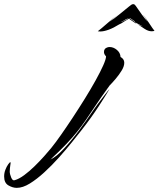

<svg xmlns="http://www.w3.org/2000/svg" viewBox="-348 -603 766 927"><path d="M-267 304Q-287 304 -307.5 292Q-328 280 -328 249Q-328 232 -322 216.5Q-316 201 -308.5 190.5Q-301 180 -298 180Q-297 180 -297 183Q-297 184 -297 187Q-297 190 -298 193Q-299 203 -300 208.5Q-301 214 -301 225Q-301 237 -294 254Q-287 271 -277 267Q-256 261 -231 242.5Q-206 224 -181 199.5Q-156 175 -135 151.5Q-114 128 -101 112Q-80 86 -53 47.5Q-26 9 4 -36.5Q34 -82 62.5 -128Q91 -174 114 -215.5Q137 -257 150.5 -287.5Q164 -318 164 -331Q154 -341 154 -352Q154 -369 170 -374Q173 -375 175.5 -375.5Q178 -376 181 -376Q200 -376 216.5 -362Q233 -348 234 -328Q252 -318 252 -300Q252 -283 239.5 -262.5Q227 -242 210.5 -222.5Q194 -203 181 -190Q139 -132 112.5 -92Q86 -52 66 -23Q46 6 24.5 33Q3 60 -27 91.5Q-57 123 -104 167Q-76 154 -40 115.5Q-4 77 34 26Q72 -25 104 -73Q112 -85 125 -102Q138 -119 150.5 -135.5Q163 -152 171.5 -162.5Q180 -173 180 -172Q165 -146 129 -90.5Q93 -35 46 25Q28 48 -0.5 83.5Q-29 119 -63 157Q-97 195 -133.5 228.5Q-170 262 -204 283Q-238 304 -267 304ZM136 -451Q128 -451 124 -452Q140 -464 166 -487Q192 -510 219 -531Q221 -533 214 -527Q207 -521 197.5 -512.5Q188 -504 180 -498Q200 -510 227 -532.5Q254 -555 273 -570L286 -580Q291 -583 295 -583Q300 -583 303 -580V-579Q305 -578 307 -575.5Q309 -573 310 -571Q321 -555 337 -532.5Q353 -510 366 -498Q360 -507 351 -520Q342 -533 344 -531Q360 -510 374.5 -487.5Q389 -465 398 -454Q394 -453 391 -452.5Q388 -452 384 -452Q368 -452 350.5 -463.5Q333 -475 315 -487Q321 -484 328 -480.5Q335 -477 342 -475L318 -488Q317 -489 316 -489L313 -491Q307 -493 303 -497Q304 -498 304 -498.5Q304 -499 300 -502Q295 -506 289.5 -509Q284 -512 279 -516Q278 -516 278 -515.5Q278 -515 277 -515Q283 -511 289.5 -506.5Q296 -502 303 -497Q303 -496 305 -494L313 -488Q307 -490 299.5 -495.5Q292 -501 281 -508Q280 -508 278.5 -510Q277 -512 275 -513Q273 -512 270.5 -510.5Q268 -509 267 -508Q257 -503 247 -496Q237 -489 227 -485Q200 -468 176.5 -459.5Q153 -451 136 -451ZM238 -496 273 -514Q264 -513 258.5 -509Q253 -505 245 -501Q240 -499 239.5 -498.5Q239 -498 238 -496ZM316 -489 318 -488Q321 -486 316.5 -488.5Q312 -491 316 -489Z"/></svg>

Font: Smooch
Style: Regular
Weight: 400
Designer: Robert E. Leuschke
Foundry: Robert E. Leuschke
Version: Version 1.010; ttfautohint (v1.8.3)